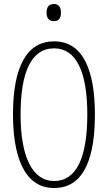

<svg xmlns="http://www.w3.org/2000/svg" viewBox="-20 -931 540 961"><path d="M250 -825C277 -825 285 -844 285 -868C285 -892 276 -911 250 -911C222 -911 213 -892 213 -868C213 -843 223 -825 250 -825ZM251 10C411 10 455 -162 455 -358C455 -569 401 -724 251 -724C116 -724 45 -601 45 -358C45 -170 91 10 251 10ZM251 -25C142 -25 83 -146 83 -358C83 -569 136 -689 251 -689C362 -689 417 -571 417 -358C417 -141 362 -25 251 -25Z"/></svg>

Font: Noto Sans Mono ExtraCondensed ExtraLight
Style: Regular
Weight: 200
Width: 2
Designer: Monotype Design Team
Foundry: Monotype Imaging Inc.
Version: Version 2.014